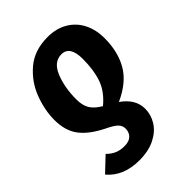

<svg xmlns="http://www.w3.org/2000/svg" viewBox="-224 -648 970 970"><g transform="rotate(-45 261.5 -162.5)"><path d="M13 150 89 78Q110 99 132.5 108.5Q155 118 184 118Q218 118 234.5 101.5Q251 85 251 59Q251 38 236 22.5Q221 7 177 -14Q99 -53 63 -101.5Q27 -150 27 -226Q27 -296 55 -370Q83 -444 144 -495.5Q205 -547 299 -547Q361 -547 406.5 -520Q452 -493 475.5 -446Q499 -399 499 -340Q499 -243 459 -173.5Q419 -104 322 -60Q392 -11 392 58Q392 100 369 137.5Q346 175 299.5 198.5Q253 222 187 222Q74 222 13 150ZM347 -344Q347 -389 332 -412.5Q317 -436 287 -436Q232 -436 205.5 -371Q179 -306 179 -221Q179 -179 194.5 -152.5Q210 -126 250 -102Q307 -149 327 -206.5Q347 -264 347 -344Z"/></g></svg>

Font: Fira Sans Condensed
Style: Bold Italic
Weight: 700
Width: 3
Italic angle: -8°
Designer: Carrois Corporate & Edenspiekermann AG
Foundry: Carrois Corporate GbR & Edenspiekermann AG
Version: Version 4.203